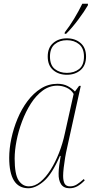

<svg xmlns="http://www.w3.org/2000/svg" viewBox="-20 -992 490 1022"><path d="M131 10Q29 10 29 -152Q29 -201 40.5 -255Q52 -309 73.5 -360.5Q95 -412 126.5 -454Q158 -496 198 -521Q238 -546 286 -546Q317 -546 340 -534Q363 -522 379 -505L401 -535H410L336 -200Q331 -179 326.5 -152Q322 -125 319 -98.5Q316 -72 316 -56Q316 -29 324 -14.5Q332 0 353 0Q373 0 389.5 -10.5Q406 -21 426 -39L431 -32Q413 -13 393.5 -1.5Q374 10 350 10Q319 10 305 -11.5Q291 -33 292 -69Q292 -87 295.5 -113.5Q299 -140 303 -162H299Q257 -65 213.5 -27.5Q170 10 131 10ZM134 0Q165 0 194.5 -24Q224 -48 249.5 -88.5Q275 -129 294.5 -179Q314 -229 325 -281L372 -492Q359 -514 335 -525Q311 -536 285 -536Q243 -536 207.5 -510Q172 -484 144.5 -441Q117 -398 97.5 -346Q78 -294 68 -242.5Q58 -191 58 -148Q58 -64 79 -32Q100 0 134 0ZM336 -594Q292 -594 263 -619Q234 -644 234 -691Q234 -738 263 -763Q292 -788 336 -788Q380 -788 409 -763Q438 -738 438 -691Q438 -644 409 -619Q380 -594 336 -594ZM336 -604Q375 -604 401 -624.5Q427 -645 427 -691Q427 -735 401 -756.5Q375 -778 336 -778Q297 -778 271.5 -756.5Q246 -735 246 -691Q246 -645 272 -624.5Q298 -604 336 -604ZM325 -820Q350 -852 374 -891.5Q398 -931 418 -972H448V-964Q429 -931 396.5 -887.5Q364 -844 332 -812H324Z"/></svg>

Font: Noto Serif Display SemiCondensed Thin
Style: Italic
Weight: 100
Width: 4
Italic angle: -12°
Designer: Monotype Design Team
Foundry: Monotype Imaging Inc.
Version: Version 2.009